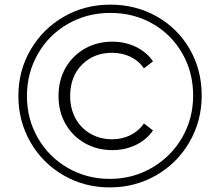

<svg xmlns="http://www.w3.org/2000/svg" viewBox="-20 -801 944 824"><path d="M58.9 -388.9Q58.9 -497.8 111.1 -587.2Q163.3 -676.7 253.3 -728.9Q343.3 -781.1 453.3 -781.1Q563.3 -781.1 653.3 -730Q743.3 -678.9 794.4 -590Q845.6 -501.1 845.6 -391.1Q845.6 -282.2 793.3 -191.7Q741.1 -101.1 650.6 -48.9Q560 3.3 451.1 3.3Q342.2 3.3 252.2 -48.9Q162.2 -101.1 110.6 -191.1Q58.9 -281.1 58.9 -388.9ZM808.9 -391.1Q808.9 -490 762.8 -571.1Q716.7 -652.2 635.6 -698.9Q554.4 -745.6 453.3 -745.6Q353.3 -745.6 271.1 -698.3Q188.9 -651.1 142.2 -568.9Q95.6 -486.7 95.6 -388.9Q95.6 -291.1 142.2 -209.4Q188.9 -127.8 270.6 -80.6Q352.2 -33.3 451.1 -33.3Q550 -33.3 632.2 -81.1Q714.4 -128.9 761.7 -210.6Q808.9 -292.2 808.9 -391.1ZM231.1 -388.9Q231.1 -456.7 261.1 -509.4Q291.1 -562.2 343.9 -592.2Q396.7 -622.2 462.2 -622.2Q516.7 -622.2 562.8 -600Q608.9 -577.8 636.7 -537.8L597.8 -507.8Q574.4 -541.1 538.9 -557.8Q503.3 -574.4 461.1 -574.4Q382.2 -574.4 331.7 -523.3Q281.1 -472.2 281.1 -388.9Q281.1 -334.4 304.4 -292.2Q327.8 -250 368.9 -226.7Q410 -203.3 461.1 -203.3Q503.3 -203.3 538.9 -220.6Q574.4 -237.8 597.8 -271.1L636.7 -241.1Q608.9 -201.1 562.8 -178.9Q516.7 -156.7 462.2 -156.7Q396.7 -156.7 343.9 -186.7Q291.1 -216.7 261.1 -269.4Q231.1 -322.2 231.1 -388.9Z"/></svg>

Font: Paperlogy 3 Light
Style: Regular
Weight: 300
Designer: redesigned by Lee Juim, glyphs from Gmarket Sans & Montserrat
Foundry: PT&
Version: Version 1.001